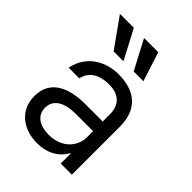

<svg xmlns="http://www.w3.org/2000/svg" viewBox="-227 -895 1019 1019"><g transform="rotate(45 282.0 -385.5)"><path d="M237.2 12.8C332.4 12.8 382.1 -38.4 399.1 -73.9H403.4V0H487.2V-359.4C487.2 -532.7 355.1 -552.6 285.5 -552.6C203.1 -552.6 98.7 -511.4 73.2 -389.9L153.4 -389.2C164.8 -443.2 208.5 -478.7 288.4 -478.7C365.4 -478.7 403.4 -437.9 403.4 -367.9V-315.3H273.4C160.5 -315.3 51.1 -279.8 51.1 -154.8C51.1 -48.3 133.5 12.8 237.2 12.8ZM63.9 -784.1 181.1 -619.3H255L168.3 -784.1ZM134.9 -150.6C134.9 -214.5 192.5 -242.9 272.7 -242.9H403.4V-197.4C403.4 -129.3 349.4 -62.5 250 -62.5C183.2 -62.5 134.9 -92.3 134.9 -150.6ZM245 -784.1 331.7 -619.3H404.8L351.6 -784.1Z"/></g></svg>

Font: Magic Ui Pro
Style: Regular
Weight: 400
Designer: Stefan Endress, Andreas Faust
Version: Version 1.000;FEAKit 1.0